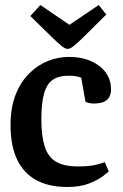

<svg xmlns="http://www.w3.org/2000/svg" viewBox="-20 -735 489 766"><path d="M248 11Q175 11 124.5 -16.5Q74 -44 48 -99Q22 -154 22 -236Q22 -304 41.5 -355Q61 -406 94.5 -440Q128 -474 169.5 -491Q211 -508 255 -508Q305 -508 342.5 -491.5Q380 -475 401.5 -446Q423 -417 423 -378Q423 -363 417 -350Q411 -337 396 -329.5Q381 -322 353 -322Q343 -322 333.5 -324.5Q324 -327 321 -329L304 -425Q300 -427 287.5 -430Q275 -433 255 -433Q215 -433 191 -417Q167 -401 156 -362.5Q145 -324 145 -258Q145 -193 158 -151.5Q171 -110 202.5 -90.5Q234 -71 291 -71Q338 -71 364.5 -78Q391 -85 398 -88L414 -51Q411 -48 391 -32.5Q371 -17 335.5 -3Q300 11 248 11ZM250 -540Q240 -540 226 -551.5Q212 -563 194 -580L101 -671L141 -715L257 -636L374 -715L404 -677L306 -580Q287 -562 273.5 -551Q260 -540 250 -540Z"/></svg>

Font: Faustina Light SemiBold
Style: Regular
Weight: 600
Version: Version 1.200